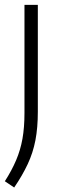

<svg xmlns="http://www.w3.org/2000/svg" viewBox="-36 -562 247 812"><path d="M24 231 -15.5 204.5Q14 158.5 32.2 115.5Q50.5 72.5 59 24.8Q67.5 -23 67.5 -84V-541.5H124V-89.5Q124 -22 113.8 31.2Q103.5 84.5 81.2 132Q59 179.5 24 231Z"/></svg>

Font: Encode Sans Condensed Condensed Light
Style: Regular
Weight: 300
Width: 3
Designer: Multiple Designers
Foundry: Impallari Type
Version: Version 3.000; ttfautohint (v1.8.3) -l 8 -r 50 -G 200 -x 14 